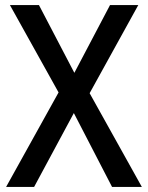

<svg xmlns="http://www.w3.org/2000/svg" viewBox="-20 -734 581 754"><path d="M537 0 332 -368 523 -714H412L272 -448L133 -714H19L210 -371L4 0H114L270 -290L420 0Z"/></svg>

Font: Noto Sans SemiCondensed Medium
Style: Regular
Weight: 500
Width: 4
Designer: Monotype Design Team
Foundry: Monotype Imaging Inc.
Version: Version 2.013